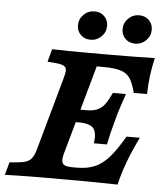

<svg xmlns="http://www.w3.org/2000/svg" viewBox="-72 -800 722 848"><g transform="rotate(5 288.5 -376.0)"><path d="M40.7 -1.2Q10.3 -0.8 -19 0.4L-3.2 -56.5L32.4 -59.6Q59.2 -62 73.8 -68.2Q88.4 -74.4 97.2 -87.6Q106 -100.7 112.9 -125.8L202 -445.2Q209.7 -470.7 209.1 -483.6Q208.6 -496.5 197.7 -502.5Q186.7 -508.6 160.8 -511L125.4 -513.8L140.7 -570.6Q207.7 -568.5 297 -568.5H297.5H401.4Q505.4 -568.5 595.8 -571Q586.1 -526.6 581.5 -491.5Q576.8 -456.4 575.6 -409.7H516.7Q506.2 -451.6 492.1 -473Q478 -494.4 450.6 -503.2Q423.2 -512.1 372.4 -512.1H343.6L233.4 -118.1Q226.6 -94.2 228.5 -81.5Q230.3 -68.9 242 -63.9Q253.6 -58.9 278 -58.9H294.4Q340.6 -58.9 373.5 -72.7Q406.4 -86.5 436.2 -119.7Q466 -153 501.6 -214.6H560.5Q529.2 -149.4 510.8 -99.8Q492.4 -50.2 480.7 0Q388.8 -2.4 288 -2.4H142.7H137.7Q89.2 -2.4 40.7 -1.2ZM264.6 -315.3H420.3L404.1 -258.9H248.5ZM284.5 -258.9 313.6 -315.3Q345 -315.3 363.8 -323.7Q382.6 -332 395.8 -349.9Q409 -367.8 425 -401.6H482.8Q464.9 -350.1 454.7 -316.5L446.5 -287.1Q428.9 -224.8 418.3 -172.6H360.5Q367.7 -219.2 351.8 -239Q336 -258.9 284.5 -258.9ZM245.1 -685.8Q245.1 -713.9 265.2 -733.7Q285.4 -753.4 313.9 -753.4Q339.6 -753.4 356.7 -736.4Q373.7 -719.3 373.7 -694.1Q373.7 -666.3 353.6 -646.6Q333.5 -626.9 305.3 -626.9Q279.2 -626.9 262.2 -643.7Q245.1 -660.6 245.1 -685.8ZM442.9 -685.8Q442.9 -713.9 463.1 -733.7Q483.2 -753.4 511.7 -753.4Q537.4 -753.4 554.5 -736.4Q571.6 -719.3 571.6 -694.1Q571.6 -666.3 551.4 -646.6Q531.3 -626.9 503.2 -626.9Q477 -626.9 460 -643.7Q442.9 -660.6 442.9 -685.8Z"/></g></svg>

Font: Playfair Micro SmCond SmLight
Style: Italic
Weight: 360
Width: 4
Italic angle: -15.6°
Designer: Claus Eggers Sørensen
Foundry: Claus Eggers Sørensen
Version: Version 2.203;Glyphs 3.3 (3326)